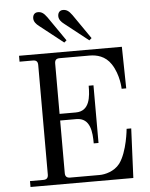

<svg xmlns="http://www.w3.org/2000/svg" viewBox="-61 -988 812 1038"><g transform="rotate(-5 345.0 -469.0)"><path d="M156 -907C156 -889 168 -875 184 -863L312 -762L325 -773L233 -906C215 -931 202 -938 184 -938C166 -938 156 -925 156 -907ZM292 -907C292 -889 304 -875 320 -863L448 -762L461 -773L369 -906C351 -931 338 -938 320 -938C302 -938 292 -925 292 -907ZM62 0H620L632 -268H607C607 -268 596 -145 550 -83C520 -44 469 -32 440 -32H280C261 -32 253 -41 253 -59V-344H341C418 -344 423 -264 423 -205H449V-518H423C423 -460 418 -380 341 -380H253V-653C253 -672 261 -680 280 -680H441C481 -680 527 -669 558 -622C598.2 -561.1 599 -486 599 -486H624L620 -712H62V-680H134C153 -680 161 -672 161 -653V-59C161 -41 153 -32 134 -32H62Z"/></g></svg>

Font: Old Standard
Style: Regular
Weight: 400
Designer: Alexey Kryukov <alexios@thessalonica.org.ru>
Version: Version 2.0